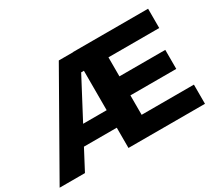

<svg xmlns="http://www.w3.org/2000/svg" viewBox="-133 -958 1364 1215"><g transform="rotate(-30 548.5 -350.5)"><path d="M-5 0 393 -700H498V-701H1046V-560H675V-421H1010V-282H675V-140H1057V0H498V-148H258L180 0ZM326 -276H498V-564H478Z"/></g></svg>

Font: Trueno
Style: Bd
Weight: 700
Designer: Julieta Ulanovsky
Foundry: Julieta Ulanovsky
Version: Version 3.001b